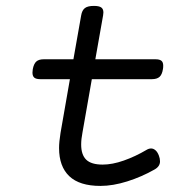

<svg xmlns="http://www.w3.org/2000/svg" viewBox="-20 -610 640 641"><path d="M325.2 -568.4Q325.2 -566.4 324.2 -558.6L298.3 -412.1H499Q512.7 -412.1 518.8 -407.2Q524.9 -402.3 524.9 -390.6Q524.9 -383.3 523.9 -378.9Q521 -360.8 512.5 -353.3Q503.9 -345.7 487.3 -345.7H286.6L255.4 -168Q251 -145.5 251 -127.4Q251 -93.3 267.8 -76.9Q284.7 -60.5 322.8 -60.5Q355 -60.5 393.3 -74Q431.6 -87.4 469.7 -109.9Q477.1 -114.3 484.4 -114.3Q492.2 -114.3 499 -108.4Q505.9 -102.5 510.3 -90.8Q514.2 -81.1 514.2 -71.3Q514.2 -54.2 495.6 -43.9Q452.6 -19.5 404.8 -4.4Q356.9 10.7 315.4 10.7Q245.6 10.7 211.4 -21.7Q177.2 -54.2 177.2 -115.7Q177.2 -136.2 182.1 -166.5L213.4 -345.7H114.3Q100.6 -345.7 94.5 -350.8Q88.4 -356 88.4 -367.7Q88.4 -370.1 89.4 -378.9Q92.8 -397 101.1 -404.5Q109.4 -412.1 126 -412.1H225.1L251 -558.6Q253.9 -575.7 263.4 -583Q272.9 -590.3 293.5 -590.3Q310.5 -590.3 317.9 -585.2Q325.2 -580.1 325.2 -568.4Z"/></svg>

Font: Courier Prime
Style: Italic
Weight: 400
Italic angle: -10°
Designer: Alan Dague-Greene
Foundry: Quote-Unquote Apps
Version: Version 3.018